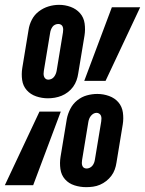

<svg xmlns="http://www.w3.org/2000/svg" viewBox="-45 -765 599 793"><path d="M153 -359Q128 -359 104.5 -367Q81 -375 65.5 -392.5Q50 -410 46.5 -434.5Q43 -459 47 -484L73 -642Q76 -663 86.5 -683.5Q97 -704 115.5 -718Q134 -732 155.5 -738.5Q177 -745 199 -745Q224 -745 247 -736.5Q270 -728 285.5 -710.5Q301 -693 304.5 -668Q308 -643 304 -618L278 -461Q276 -447 271 -433Q266 -419 257 -406.5Q248 -394 235.5 -384.5Q223 -375 209.5 -369.5Q196 -364 181.5 -361.5Q167 -359 153 -359ZM303 -431 417 -735H534L391 -431ZM154 -436Q161 -436 167.5 -439Q174 -442 178.5 -448Q183 -454 185.5 -460.5Q188 -467 189 -473L215 -631Q216 -637 216 -643Q216 -649 214 -654.5Q212 -660 207 -663Q202 -666 196 -666Q189 -666 182.5 -663Q176 -660 172 -654.5Q168 -649 165.5 -642.5Q163 -636 162 -629L136 -472Q135 -466 135 -460Q135 -454 137 -448.5Q139 -443 143.5 -439.5Q148 -436 154 -436ZM311 8Q286 8 262.5 0.5Q239 -7 223.5 -24.5Q208 -42 204.5 -67Q201 -92 205 -117L231 -274Q235 -295 245.5 -315.5Q256 -336 274 -350.5Q292 -365 313.5 -371Q335 -377 357 -377Q382 -377 405.5 -368.5Q429 -360 444 -342.5Q459 -325 462.5 -300.5Q466 -276 462 -251L436 -93Q434 -79 429 -65Q424 -51 415 -39Q406 -27 394 -17.5Q382 -8 368 -2Q354 4 339.5 6Q325 8 311 8ZM-25 0 118 -304H206L92 0ZM313 -69Q319 -69 325.5 -72Q332 -75 336.5 -80.5Q341 -86 343.5 -92.5Q346 -99 347 -106L373 -263Q374 -269 374 -275.5Q374 -282 372 -287Q370 -292 365 -295.5Q360 -299 354 -299Q347 -299 341 -295.5Q335 -292 330.5 -286.5Q326 -281 323.5 -274.5Q321 -268 320 -262L294 -104Q293 -98 293 -92Q293 -86 295 -80.5Q297 -75 301.5 -72Q306 -69 313 -69Z"/></svg>

Font: Iosevka Curly Slab XBdObl
Style: Regular
Weight: 800
Italic angle: -9°
Monospace: yes
Designer: Belleve Invis
Foundry: Belleve Invis
Version: Version 11.1.0; ttfautohint (v1.8.3)